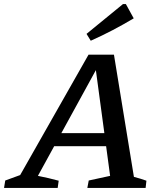

<svg xmlns="http://www.w3.org/2000/svg" viewBox="-50 -932 794 952"><path d="M614 -55Q630 -51 646 -46Q662 -41 676 -36L672 0H383L390 -37L496 -60L420 -624L445 -620L138 -60Q164 -55 189.5 -49Q215 -43 241 -36L236 0H-30L-24 -37L50 -64L389 -661H515ZM172 -207 203 -272H533L540 -207ZM400 -730 379 -764 560 -912H574L613 -841Q561 -810 508.5 -782.5Q456 -755 400 -730Z"/></svg>

Font: Piazzolla Thin SemiBold
Style: Italic
Weight: 600
Italic angle: -11.3°
Version: Version 2.005